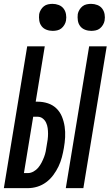

<svg xmlns="http://www.w3.org/2000/svg" viewBox="-32 -975 573 995"><path d="M309 0 430 -735H521L400 0ZM-12 0 109 -735H200L153 -448H163Q191 -448 216.5 -439.5Q242 -431 260.5 -413Q279 -395 289 -370.5Q299 -346 303 -319Q307 -292 305.5 -264Q304 -236 299 -208Q295 -184 288.5 -159.5Q282 -135 271 -112Q260 -89 244 -67.5Q228 -46 207 -30.5Q186 -15 161.5 -7.5Q137 0 112 0ZM112 -78Q127 -78 141.5 -86Q156 -94 166 -106Q176 -118 183.5 -132.5Q191 -147 196.5 -161.5Q202 -176 205 -191Q208 -206 210 -221Q213 -236 215 -251.5Q217 -267 217 -282Q217 -297 215 -311.5Q213 -326 207 -339Q201 -352 189.5 -361Q178 -370 163 -370H140L92 -78ZM441 -815Q424 -815 408.5 -821Q393 -827 383.5 -839.5Q374 -852 371.5 -868.5Q369 -885 371 -902Q373 -913 379.5 -924Q386 -935 395.5 -942.5Q405 -950 417 -952.5Q429 -955 440 -955Q457 -955 472.5 -949Q488 -943 497.5 -930.5Q507 -918 510 -901.5Q513 -885 510 -868Q508 -857 501.5 -846Q495 -835 485.5 -827.5Q476 -820 464 -817.5Q452 -815 441 -815ZM241 -815Q224 -815 208.5 -821Q193 -827 183.5 -839.5Q174 -852 171.5 -868.5Q169 -885 171 -902Q173 -913 179.5 -924Q186 -935 195.5 -942.5Q205 -950 217 -952.5Q229 -955 240 -955Q257 -955 272.5 -949Q288 -943 297.5 -930.5Q307 -918 310 -901.5Q313 -885 310 -868Q308 -857 301.5 -846Q295 -835 285.5 -827.5Q276 -820 264 -817.5Q252 -815 241 -815Z"/></svg>

Font: Iosevka Term Curly Semibold
Style: Italic
Weight: 600
Italic angle: -9°
Designer: Belleve Invis
Foundry: Belleve Invis
Version: Version 32.3.0